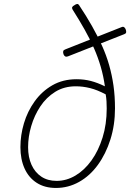

<svg xmlns="http://www.w3.org/2000/svg" viewBox="-20 -911 644 950"><path d="M257 19Q201 19 161.5 -6.5Q122 -32 101.5 -77.5Q81 -123 81 -183Q81 -242 98.5 -301Q116 -360 151.5 -409.5Q187 -459 239 -489Q291 -519 359 -519Q396 -519 429 -510.5Q462 -502 499 -484Q492 -534 478.5 -580.5Q465 -627 445 -672.5Q425 -718 398.5 -765Q372 -812 339 -864Q335 -871 337.5 -876Q340 -881 348 -885Q364 -897 371 -886Q407 -832 435 -782.5Q463 -733 484.5 -685.5Q506 -638 520 -589Q534 -540 541.5 -487.5Q549 -435 549 -375Q549 -293 526.5 -221.5Q504 -150 464.5 -95.5Q425 -41 371.5 -11Q318 19 257 19ZM260 -16Q309 -16 353.5 -42.5Q398 -69 432.5 -117Q467 -165 487.5 -230.5Q508 -296 508 -374Q508 -392 507 -409.5Q506 -427 503 -444Q462 -466 426 -475Q390 -484 355 -484Q297 -484 253 -456.5Q209 -429 179.5 -384.5Q150 -340 134.5 -287Q119 -234 119 -183Q119 -133 136 -95.5Q153 -58 184.5 -37Q216 -16 260 -16ZM316 -632Q308 -629 302.5 -632Q297 -635 294 -643Q291 -653 293 -658.5Q295 -664 304 -667L582 -777Q596 -783 603 -763Q605 -755 604 -750Q603 -745 595 -742Z"/></svg>

Font: Playwrite IS Thin
Style: Regular
Weight: 250
Designer: Veronika Burian, José Scaglione
Foundry: TypeTogether
Version: Version 1.002